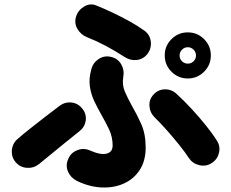

<svg xmlns="http://www.w3.org/2000/svg" viewBox="-20 -809 1040 866"><path d="M327 7Q299 -7 287 -34.5Q275 -62 287 -90Q298 -119 327 -131Q356 -143 384 -131Q434 -109 461 -116Q488 -123 488 -153Q488 -191 472.5 -224Q457 -257 438 -290Q421 -320 406 -351Q391 -382 385.5 -418Q380 -454 392 -497Q400 -527 426 -543.5Q452 -560 482 -552Q512 -545 527 -518.5Q542 -492 536 -462Q530 -426 543.5 -395Q557 -364 576 -330Q597 -294 617 -249.5Q637 -205 637 -144Q637 -83 610 -42Q583 -1 538 19Q493 39 438 36.5Q383 34 327 7ZM934 -73Q909 -57 879 -64Q849 -71 832 -96Q816 -121 789.5 -154Q763 -187 733.5 -220.5Q704 -254 678 -279Q656 -301 654 -331Q652 -361 673 -383Q694 -406 725 -406Q756 -406 778 -384Q812 -353 845.5 -316.5Q879 -280 908.5 -243.5Q938 -207 958 -175Q975 -149 967.5 -119Q960 -89 934 -73ZM156 -69Q132 -50 101.5 -52Q71 -54 51 -77Q31 -100 33.5 -131Q36 -162 59 -182Q83 -203 116.5 -229.5Q150 -256 185 -283Q220 -310 248 -331Q273 -350 303 -346.5Q333 -343 352 -318Q371 -294 366.5 -264.5Q362 -235 337 -216Q310 -195 276.5 -167.5Q243 -140 211 -114Q179 -88 156 -69ZM542 -552Q499 -580 456.5 -602.5Q414 -625 373 -641Q345 -652 329.5 -678Q314 -704 323 -734Q332 -763 359.5 -779.5Q387 -796 415 -784Q450 -770 489 -751.5Q528 -733 565 -712.5Q602 -692 631 -671Q656 -653 660 -622.5Q664 -592 646 -567Q627 -542 597.5 -538.5Q568 -535 542 -552ZM827 -455Q784 -455 753.5 -485.5Q723 -516 723 -559Q723 -602 753.5 -632.5Q784 -663 827 -663Q870 -663 900.5 -632.5Q931 -602 931 -559Q931 -516 900.5 -485.5Q870 -455 827 -455ZM827 -522Q842 -522 853 -532.5Q864 -543 864 -559Q864 -574 853 -585Q842 -596 827 -596Q812 -596 801 -585Q790 -574 790 -559Q790 -543 801 -532.5Q812 -522 827 -522Z"/></svg>

Font: Zen Maru Gothic Black
Style: Regular
Weight: 900
Designer: Yoshimichi Ohira
Foundry: Positype
Version: Version 1.001